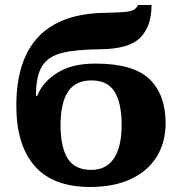

<svg xmlns="http://www.w3.org/2000/svg" viewBox="-20 -734 724 764"><path d="M45 -313Q45 -679 400 -683Q452 -684 477 -686.5Q502 -689 512.5 -695Q523 -701 529 -714H583Q583 -630 538.5 -584.5Q494 -539 379 -538Q279 -537 225 -523Q171 -509 147 -470Q123 -431 123 -354L128 -352Q149 -407 207.5 -444Q266 -481 359 -481Q511 -481 575 -419Q639 -357 639 -244Q639 -167 603 -109.5Q567 -52 499.5 -21Q432 10 339 10Q191 10 118 -73.5Q45 -157 45 -313ZM464 -236Q464 -324 436 -369Q408 -414 344 -414Q280 -414 250.5 -369Q221 -324 221 -236Q221 -148 249.5 -103Q278 -58 343 -58Q403 -58 433.5 -104Q464 -150 464 -236Z"/></svg>

Font: Noto Serif CondBlack
Style: Regular
Weight: 900
Width: 3
Designer: Monotype Design Team
Foundry: Monotype Imaging Inc.
Version: Version 1.001